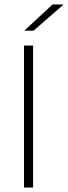

<svg xmlns="http://www.w3.org/2000/svg" viewBox="-20 -844 306 864"><path d="M129 0H88V-639H129ZM216.5 -824H265.5V-823L131 -706H90V-706.5Z"/></svg>

Font: Anek Latin ExtraLight
Style: Regular
Weight: 250
Designer: Yesha Goshar
Foundry: Ek Type
Version: Version 1.003